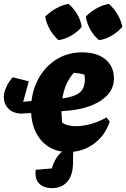

<svg xmlns="http://www.w3.org/2000/svg" viewBox="-32 -774 653 994"><path d="M81 -186Q80 -186 79 -186H78Q32 -187 7.5 -216Q-17 -245 -11 -290Q-7 -309 4.5 -331.5Q16 -354 34 -374L117 -353L88 -247L131 -251Q140 -324 175.5 -381Q211 -438 267 -470.5Q323 -503 393 -503Q470 -503 514 -466.5Q558 -430 558 -367Q558 -297 487.5 -251.5Q417 -206 294 -199L286 -198Q287 -170 290 -139Q313 -123 350.5 -121Q388 -119 432 -130.5Q476 -142 520 -166L536 -144Q512 -72 454 -29.5Q396 13 322 13Q238 13 186.5 -41.5Q135 -96 129 -189L81 -186ZM407 -361Q407 -376 405 -388Q380 -395 350 -397Q303 -345 291 -264Q353 -273 380 -294.5Q407 -316 407 -361ZM323 -754Q350 -731 368 -700Q386 -669 391 -635Q370 -609 337.5 -590Q305 -571 271 -566Q246 -588 227 -620Q208 -652 202 -688Q226 -712 257.5 -730Q289 -748 323 -754ZM532 -754Q558 -730 576.5 -699.5Q595 -669 601 -635Q579 -609 547 -590Q515 -571 481 -566Q455 -587 436.5 -619.5Q418 -652 412 -688Q435 -712 466.5 -730Q498 -748 532 -754ZM237 200Q194 200 170.5 176Q147 152 153 105L236 98Q249 57 268 32.5Q287 8 319 -10H351Q347 8 346.5 26Q346 44 346 68Q346 132 317 166Q288 200 237 200Z"/></svg>

Font: Piazzolla ExtraBold
Style: Italic
Weight: 800
Italic angle: -11.3°
Designer: Juan Pablo del Peral
Foundry: Huerta Tipografica
Version: Version 1.330